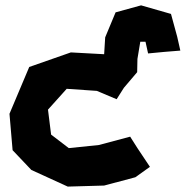

<svg xmlns="http://www.w3.org/2000/svg" viewBox="-20 -689 697 721"><path d="M445.3 -359.4 495.1 -418 496.1 -467.8 506.8 -532.2H526.4L536.1 -488.3L596.7 -494.1L657.2 -499L645.5 -550.8L622.1 -636.7L509.8 -668.9L414.1 -642.6L375 -548.8L371.1 -485.4L246.1 -492.2L89.8 -437.5L15.6 -261.7L27.3 -125L97.7 -50.8L234.4 11.7L371.1 7.8L488.3 -23.4L543 -62.5L496.1 -132.8L468.8 -175.8L351.6 -144.5L238.3 -132.8L171.9 -183.6L160.2 -277.3L230.5 -355.5L343.8 -347.7L418 -316.4Z"/></svg>

Font: MaokenAssortedSans-Lite
Style: Lite
Weight: 400
Version: Version 1.400